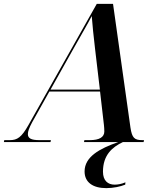

<svg xmlns="http://www.w3.org/2000/svg" viewBox="-79 -734 823 992"><path d="M-59 0H182L184 -10H124C83 -10 65 -19 65 -41C65 -55 71 -72 87 -102L176 -261H438L458 -88C459 -79 460 -66 460 -55C460 -25 434 -10 385 -10H357L355 0H532C435 34 358 76 358 152C358 208 401 238 470 238C507 238 543 230 568 220L569 208C548 217 529 220 513 220C479 220 453 200 453 153C453 67 501 26 556 0H663L665 -10H656C615 -10 603 -22 595 -75L505 -714H421L68 -88C32 -24 10 -10 -28 -10H-57ZM306 -492C339 -551 374 -610 395 -651C398 -609 405 -542 412 -483L437 -271H182Z"/></svg>

Font: Noto Serif Display SemiBold
Style: Italic
Weight: 600
Italic angle: -12°
Designer: Monotype Design Team
Foundry: Monotype Imaging Inc.
Version: Version 2.009